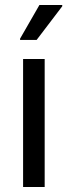

<svg xmlns="http://www.w3.org/2000/svg" viewBox="-20 -745 271 765"><path d="M72 0V-510H158V0ZM60 -586V-591L137 -725H228V-720L126 -586Z"/></svg>

Font: Saira Semi Condensed
Style: Regular
Weight: 400
Width: 4
Designer: Hector Gatti with collaboration of the Omnibus-Type team
Foundry: Omnibus-Type
Version: Version 1.001; ttfautohint (v1.8)